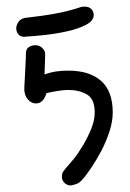

<svg xmlns="http://www.w3.org/2000/svg" viewBox="-20 -526 395 583"><path d="M117.2 -360.4 115.2 -299.8Q133.8 -306.6 150.9 -309.1Q168 -311.5 187.5 -311.5Q252 -311.5 287.1 -280.3Q322.3 -249 322.3 -184.6Q322.3 -157.2 312.5 -127Q302.7 -96.7 288.1 -68.8Q273.4 -41 257.8 -17.6Q242.2 5.9 230.5 18.6Q221.7 29.3 211.9 32.7Q202.1 36.1 194.3 37.1Q183.6 37.1 175.8 29.3Q168 21.5 168 10.7Q168 1 171.9 -4.9Q175.8 -10.7 183.6 -19.5Q191.4 -28.3 203.6 -43Q215.8 -57.6 233.4 -86.9Q247.1 -110.4 257.3 -135.7Q267.6 -161.1 267.6 -184.6Q267.6 -225.6 243.7 -239.3Q219.7 -252.9 187.5 -252.9Q172.9 -252.9 152.8 -249.5Q132.8 -246.1 121.1 -243.2Q116.2 -226.6 107.9 -219.2Q99.6 -211.9 88.9 -211.9Q75.2 -211.9 64.5 -224.1Q53.7 -236.3 53.7 -256.8Q53.7 -264.6 54.7 -276.9Q55.7 -289.1 56.2 -303.7Q56.6 -318.4 57.6 -333.5Q58.6 -348.6 58.6 -362.3Q58.6 -377.9 67.9 -383.3Q77.1 -388.7 87.9 -388.7Q99.6 -388.7 108.4 -380.4Q117.2 -372.1 117.2 -360.4ZM60.5 -415Q58.6 -415 57.6 -414.6Q56.6 -414.1 54.7 -414.1Q42 -414.1 35.6 -421.9Q29.3 -429.7 29.3 -440.4Q29.3 -449.2 36.1 -459.5Q43 -469.7 56.6 -471.7Q81.1 -474.6 102.5 -477.5Q124 -480.5 143.6 -483.9Q163.1 -487.3 183.1 -492.2Q203.1 -497.1 226.6 -504.9Q230.5 -505.9 237.3 -505.9Q250 -505.9 257.3 -498.5Q264.6 -491.2 264.6 -480.5Q264.6 -462.9 241.2 -450.7Q217.8 -438.5 185.1 -431.2Q152.3 -423.8 117.7 -419.9Q83 -416 60.5 -415Z"/></svg>

Font: Hi Melody Cyrillic
Style: Regular
Weight: 400
Version: Version 0.90 April 10, 2018